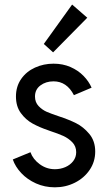

<svg xmlns="http://www.w3.org/2000/svg" viewBox="-20 -800 474 828"><path d="M35.2 -112.3 111.3 -143.6Q122.1 -113.3 151.4 -91.8Q180.7 -70.3 216.8 -70.3Q240.7 -70.3 261.7 -79.3Q282.7 -88.4 295.7 -105.2Q308.6 -122.1 308.6 -143.6Q308.6 -168.9 292 -186.3Q275.4 -203.6 252.7 -213.9Q230 -224.1 198.2 -234.4Q196.3 -235.4 187.5 -238.3Q149.9 -251 120.4 -267.3Q90.8 -283.7 69.8 -312.5Q48.8 -341.3 48.8 -383.8Q48.8 -427.2 71.3 -459.5Q93.8 -491.7 130.9 -508.5Q168 -525.4 210.9 -525.4Q251 -525.4 283.9 -511Q316.9 -496.6 339.8 -473.1Q362.8 -449.7 375 -421.9L298.8 -389.6Q268.1 -449.2 210.9 -449.2Q177.7 -449.2 154.3 -431.6Q130.9 -414.1 130.9 -383.8Q130.9 -358.9 146.5 -342.5Q162.1 -326.2 181.9 -317.6Q201.7 -309.1 235.4 -297.9Q275.9 -284.7 307.9 -268.8Q339.8 -252.9 365.2 -222.4Q390.6 -191.9 390.6 -146.5Q390.6 -102.5 366.7 -67.4Q342.8 -32.2 303 -12.2Q263.2 7.8 216.8 7.8Q172.9 7.8 135.3 -9Q97.7 -25.9 71.8 -53.5Q45.9 -81.1 35.2 -112.3ZM168.9 -610.4 291 -780.3 356.4 -723.6 209 -574.2Z"/></svg>

Font: Reddit Sans Vanilla
Style: Regular
Weight: 400
Designer: Stephen Hutchings
Foundry: Reddit
Version: Version 1.013